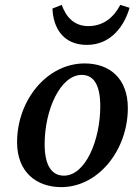

<svg xmlns="http://www.w3.org/2000/svg" viewBox="-20 -753 551 787"><path d="M231 14C384 14 504 -139 504 -310C504 -432 429 -493 327 -493C173 -493 50 -343 50 -170C50 -47 130 14 231 14ZM242 -33C197 -33 163 -67 163 -162C163 -304 228 -446 315 -446C360 -446 391 -412 391 -317C391 -180 331 -33 242 -33ZM336 -569C438 -569 491 -651 511 -721L473 -733C446 -681 403 -646 342 -646C284 -646 251 -683 233 -733L195 -718C198 -640 238 -569 336 -569Z"/></svg>

Font: Source Serif Pro Semibold
Style: Italic
Weight: 600
Italic angle: -12°
Designer: Frank Grießhammer
Foundry: Adobe Systems Incorporated
Version: Version 3.001;hotconv 1.0.111;makeotfexe 2.5.65597